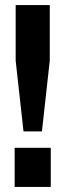

<svg xmlns="http://www.w3.org/2000/svg" viewBox="-20 -740 259 760"><path d="M73 -220H146L177 -500V-720H42V-500ZM38 0H181V-155H38Z"/></svg>

Font: Aspekta 600
Style: Regular
Weight: 600
Designer: Ivo Dolenc
Version: Version 2.100